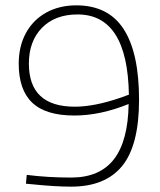

<svg xmlns="http://www.w3.org/2000/svg" viewBox="-20 -689 600 718"><path d="M99 0 77 -2 80 -35Q159 -25 246 -25Q353 -25 406 -93.5Q459 -162 461 -300Q355 -257 258 -257Q151 -257 100.5 -305Q50 -353 50 -451Q50 -516 77 -565.5Q104 -615 153 -642Q202 -669 265 -669Q385 -669 442.5 -580Q500 -491 500 -316Q500 -146 437 -68.5Q374 9 246 9Q187 9 99 0ZM429 -323 462 -335Q457 -635 270 -635Q186 -635 137 -585Q88 -535 88 -451Q88 -290 260 -290Q332 -290 429 -323Z"/></svg>

Font: Cairo ExtraLight
Style: Regular
Weight: 250
Designer: Mohamed Gaber, the designers of Titillium
Foundry: Kief Type Foundry
Version: Version 2.009; ttfautohint (v1.5.33-1714) -l 8 -r 50 -G 200 